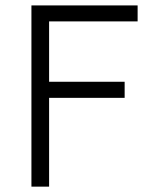

<svg xmlns="http://www.w3.org/2000/svg" viewBox="-20 -696 582 716"><path d="M163.1 -616.2V-391.1H444.8V-331.1H163.1V0H97.2V-675.8H493.2V-616.2Z"/></svg>

Font: Clear Sans Light
Style: Regular
Weight: 300
Foundry: Intel Corporation
Version: Version 1.00